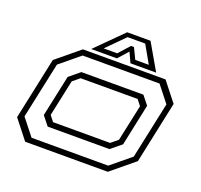

<svg xmlns="http://www.w3.org/2000/svg" viewBox="-122 -835 1019 973"><g transform="rotate(20 388.0 -349.0)"><path d="M108 0 27 -103 98 -437 223 -540H668.5L749.5 -437L678.5 -103L553.5 0ZM131.5 -30H545L651 -117.5L716 -422.5L647 -510H232L125.5 -422L61 -119.5ZM189 -111 150.5 -159.5 198 -382 255 -429H589.5L626.5 -382.5L579 -157.5L522 -111ZM207 -141.5H514.5L551.5 -172L593.5 -368L569.5 -398.5H262L225 -368L183 -172ZM404 -698H530L612 -556H473.5L448.5 -610L400.5 -556H262ZM414.5 -675.5 320 -580.5H393L446 -639.5H462L490.5 -580.5H563.5L509.5 -675.5Z"/></g></svg>

Font: Tourney Expanded Light
Style: Italic
Weight: 300
Width: 7
Italic angle: -12°
Designer: Tyler Finck
Foundry: Etcetera Type Co
Version: Version 1.010; ttfautohint (v1.8.3)